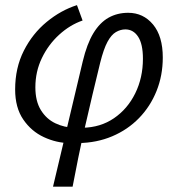

<svg xmlns="http://www.w3.org/2000/svg" viewBox="-20 -535 675 734"><path d="M182.7 178.5 296.3 -300.3Q312.4 -367.5 337 -408.1Q361.6 -448.6 395 -467.4Q428.5 -486.1 470 -486.1Q527.8 -486.1 565.1 -441.3Q602.3 -396.5 602.3 -315.1Q602.3 -246.5 578.5 -187.3Q554.7 -128 511.4 -83.5Q468.1 -39 409 -14Q350 11 279.3 12L295.6 -46.6Q363.8 -47.6 415.8 -83.1Q467.8 -118.7 497.1 -178.4Q526.4 -238.1 526.4 -310.5Q526.4 -366.5 508.1 -394.6Q489.7 -422.6 459.3 -422.6Q440.6 -422.6 423 -412.3Q405.5 -402.1 390.9 -375.1Q376.2 -348 363 -295.2Q348.6 -236.9 334 -175Q319.4 -113.2 305.3 -51.7Q291.2 9.8 279.2 68.3Q267.2 126.8 257.6 178.5ZM245.7 12Q196 11.6 147.9 -10.7Q99.8 -32.9 68.9 -78.2Q37.9 -123.4 37.9 -193Q37.9 -275.6 71.1 -341.1Q104.2 -406.6 158.6 -451.3Q213 -496 274.2 -515.4L295.7 -456.6Q247.4 -439.9 206.1 -402.2Q164.7 -364.4 140 -312.8Q115.2 -261.2 115.2 -201.2Q115.2 -148.4 136.2 -114.2Q157.3 -80 191.6 -63.7Q225.9 -47.3 265.7 -46.6Z"/></svg>

Font: Source Sans 3 VF
Style: Italic
Weight: 200
Italic angle: -11°
Designer: Paul D. Hunt
Foundry: Adobe Systems Incorporated
Version: Version 3.042;hotconv 1.0.118;makeotfexe 2.5.65603